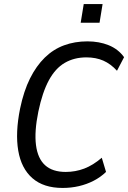

<svg xmlns="http://www.w3.org/2000/svg" viewBox="-20 -918 632 947"><path d="M289 9Q195 9 140 -39Q85 -87 70 -175Q55 -263 79 -382Q97 -469 128 -531Q159 -593 201 -634Q243 -675 296 -694.5Q349 -714 411 -714Q469 -714 516 -695Q563 -676 592 -636L557 -569Q526 -603 489.5 -619Q453 -635 406 -635Q346 -635 299.5 -608Q253 -581 221 -522Q189 -463 169 -367Q149 -269 157.5 -202.5Q166 -136 202.5 -103Q239 -70 304 -70Q352 -70 395.5 -86.5Q439 -103 482 -140L503 -70Q476 -44 442 -26.5Q408 -9 369.5 0Q331 9 289 9ZM378 -806 393 -898H486L471 -806Z"/></svg>

Font: Nunito Sans 10pt Condensed Medium
Style: Italic
Weight: 500
Width: 3
Italic angle: -9°
Designer: Vernon Adams
Foundry: Vernon Adams
Version: Version 3.101;gftools[0.9.27]